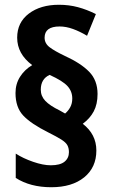

<svg xmlns="http://www.w3.org/2000/svg" viewBox="-20 -782 473 805"><path d="M45 -392Q45 -430 64 -460Q83 -490 115 -509Q52 -556 52 -624Q52 -688 101 -725Q150 -762 227 -762Q269 -762 306.5 -752Q344 -742 382 -723L345 -632Q315 -650 286 -660.5Q257 -671 230 -671Q167 -671 167 -624Q167 -600 188 -584Q209 -568 251 -548Q319 -517 354 -481Q389 -445 389 -388Q389 -345 373 -315Q357 -285 327 -263Q384 -219 384 -151Q384 -80 333 -38.5Q282 3 195 3Q107 3 46 -36V-138Q77 -118 119 -103.5Q161 -89 193 -89Q232 -89 250.5 -104Q269 -119 269 -144Q269 -161 262.5 -173Q256 -185 237 -197Q218 -209 182 -227Q110 -263 77.5 -297.5Q45 -332 45 -392ZM151 -406Q151 -379 170 -359Q189 -339 230 -319L253 -306Q266 -317 274.5 -332.5Q283 -348 283 -369Q283 -399 263 -421Q243 -443 188 -468Q151 -451 151 -406Z"/></svg>

Font: Noto Sans Arabic Cond
Style: Bold
Weight: 700
Width: 3
Designer: Monotype Design Team, Nadine Chahine, Nizar Qandah and Khaled Hosny
Foundry: Monotype Imaging Inc.
Version: Version 2.012; ttfautohint (v1.8.4.7-5d5b)